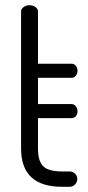

<svg xmlns="http://www.w3.org/2000/svg" viewBox="-20 -718 340 738"><path d="M61 -147V-674Q61 -684 71 -691Q81 -698 93 -698Q106 -698 116 -691Q126 -684 126 -674V-473H255Q265 -473 271.5 -465Q278 -457 278 -446Q278 -435 271.5 -427Q265 -419 255 -419H126V-318H255Q265 -318 271.5 -309.5Q278 -301 278 -290Q278 -279 271.5 -271.5Q265 -264 255 -264H126V-147Q126 -98 146.5 -78.5Q167 -59 219 -59H247Q260 -59 268.5 -50.5Q277 -42 277 -30Q277 -18 268.5 -9Q260 0 247 0H219Q61 0 61 -147Z"/></svg>

Font: Terminal Dosis
Style: Regular
Weight: 400
Designer: Edgar Tolentino, Pablo Impallari, Igino Marini
Foundry: Edgar Tolentino, Pablo Impallari, Igino Marini
Version: Version 1.007